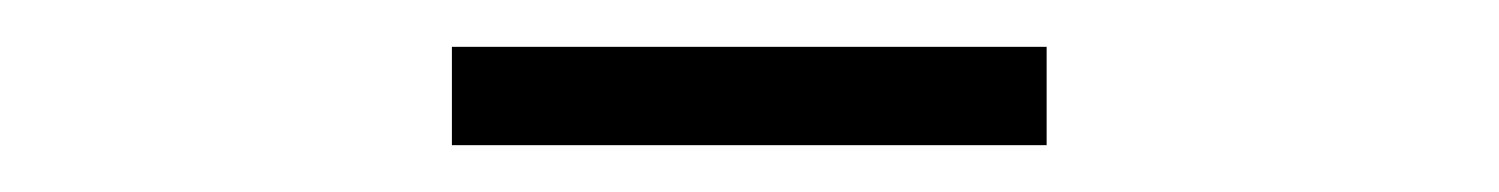

<svg xmlns="http://www.w3.org/2000/svg" viewBox="-20 -700 640 82"><path d="M173 -638V-680H427V-638Z"/></svg>

Font: Geist Mono ExtraLight
Style: Regular
Weight: 200
Monospace: yes
Designer: Basement.studio, Andrés Briganti, Mateo Zaragoza
Foundry: Basement.studio, Vercel, Andrés Briganti, Guido Ferreyra, Mateo Zaragoza
Version: Version 1.500; ttfautohint (v1.8.4.7-5d5b)